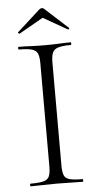

<svg xmlns="http://www.w3.org/2000/svg" viewBox="-55 -823 441 857"><g transform="rotate(-5 165.0 -394.0)"><path d="M192 -81Q192 -52 198 -37Q204 -22 223.5 -17Q243 -12 281 -12Q283 -12 283 -6Q283 0 281 0Q257 0 228 -1Q199 -2 164 -2Q131 -2 101.5 -1Q72 0 48 0Q45 0 45 -6Q45 -12 48 -12Q86 -12 105.5 -17Q125 -22 131.5 -37Q138 -52 138 -81V-544Q138 -573 131.5 -587.5Q125 -602 105.5 -607.5Q86 -613 48 -613Q45 -613 45 -619Q45 -625 48 -625Q72 -625 101.5 -623.5Q131 -622 164 -622Q199 -622 228.5 -623.5Q258 -625 281 -625Q283 -625 283 -619Q283 -613 281 -613Q243 -613 224 -607Q205 -601 198.5 -586Q192 -571 192 -542ZM51 -690 154 -783Q159 -788 166 -788Q173 -788 177 -783L279 -690Q282 -689 279 -685.5Q276 -682 274 -683L166 -745L57 -683Q56 -682 52.5 -685.5Q49 -689 51 -690Z"/></g></svg>

Font: Cormorant Light
Style: Regular
Weight: 300
Designer: Christian Thalmann (Catharsis Fonts)
Foundry: Catharsis Fonts
Version: Version 4.000